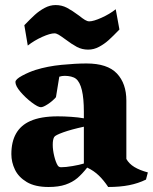

<svg xmlns="http://www.w3.org/2000/svg" viewBox="-20 -727 604 759"><path d="M99.6 -248.5Q141.1 -267.1 208.5 -267.1Q233.9 -267.1 262 -265.1Q290 -263.2 311.5 -259.3V-285.6Q311.5 -390.6 280.3 -415.5Q272.9 -421.4 261 -424.3Q249 -427.2 235.8 -427.2Q224.6 -427.2 214.4 -423.8L201.2 -342.8Q188 -327.6 169.4 -315.4Q150.9 -303.2 141.6 -303.2Q130.4 -303.2 105.7 -321.8Q81.1 -340.3 61 -363.8Q41 -387.2 41 -402.8Q41 -413.6 67.9 -428Q94.7 -442.4 121.1 -450.7Q168 -465.3 223.6 -470.7Q279.3 -476.1 321.8 -476.1Q404.8 -476.1 442.1 -436.5Q479.5 -397 479.5 -329.1V-98.6Q490.2 -79.6 511 -66.9Q531.7 -54.2 564.5 -45.4L557.1 -17.1Q526.4 -2 490.2 5.1Q454.1 12.2 407.7 12.2Q390.6 -13.7 371.1 -32.7Q351.6 -51.8 324.7 -64.5Q304.2 -38.6 285.4 -22.7Q266.6 -6.8 239.3 2.7Q211.9 12.2 171.9 12.2Q118.7 12.2 85.9 -7.3Q53.2 -26.9 39.1 -56.4Q24.9 -85.9 24.9 -117.7Q24.9 -215.3 99.6 -248.5ZM221.7 -65.9Q239.7 -65.9 267.1 -70.6Q294.4 -75.2 311.5 -80.6V-226.1Q261.7 -215.3 230 -203.9Q198.2 -192.4 194.3 -185.5Q188.5 -175.8 188.5 -154.8Q188.5 -134.3 194.3 -110.1Q200.2 -85.9 208 -73.2Q212.4 -65.9 221.7 -65.9ZM76.2 -627.4Q100.1 -652.3 117.9 -668.5Q135.7 -684.6 156.7 -695.8Q177.7 -707 199.7 -707Q224.1 -707 244.6 -696.3Q265.1 -685.5 292 -665.5Q306.6 -653.8 315.9 -648.2Q325.2 -642.6 333 -642.6Q349.6 -642.6 381.6 -657Q413.6 -671.4 437.5 -690.4L452.1 -610.4Q426.8 -584 409.7 -568.6Q392.6 -553.2 371.8 -542Q351.1 -530.8 328.6 -530.8Q304.2 -530.8 283.7 -541.7Q263.2 -552.7 237.3 -572.3Q220.7 -584.5 211.7 -589.8Q202.6 -595.2 195.3 -595.2Q178.2 -595.2 146.7 -581.1Q115.2 -566.9 89.8 -546.9Z"/></svg>

Font: Vesper Libre Heavy
Style: Regular
Weight: 900
Designer: Robert Keller & Kimya Gandhi
Foundry: Mota Italic
Version: Version 1.058